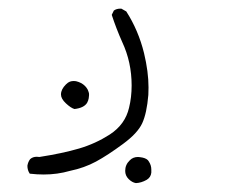

<svg xmlns="http://www.w3.org/2000/svg" viewBox="-20 -91 540 438"><path d="M182.1 118.7Q180.7 113.3 176.8 108.4L173.8 105Q166 97.2 153.3 94.2Q149.9 93.8 148.4 93.8Q143.6 93.8 139.6 95.2Q135.3 96.7 130.4 101.6Q119.1 112.8 119.1 124.5Q119.1 134.3 130.4 144.8Q141.6 155.3 149.9 157.7Q171.4 155.3 178.7 143.6Q181.6 138.2 182.4 133.1Q183.1 127.9 183.1 126.5Q183.1 125 183.1 123.3Q183.1 121.6 182.1 118.7ZM314.5 319.3Q324.2 313.5 325.2 302.7Q325.2 299.3 325.2 295.9Q325.2 286.1 319.8 277.8L317.4 274.4Q312 269 299.8 267.6Q297.4 267.1 294.9 267.1Q283.2 267.1 275.9 274.9Q265.6 284.7 265.6 298.8Q265.6 309.6 273.4 317.4Q281.2 325.2 290 326.7Q302.2 326.2 314.5 319.3ZM318.8 108.4Q318.8 72.8 308.6 30.3Q295.9 -21.5 268.1 -64.9L256.8 -71.3Q255.9 -71.3 254.9 -71.3Q245.6 -71.3 239.7 -66.9L234.9 -57.1Q245.1 -25.9 258.8 4.9Q280.3 50.8 280.3 104Q280.3 130.9 274.4 154.8Q265.6 192.9 230.5 215.8Q197.8 236.8 160.4 247.8Q123 258.8 69.8 267.1Q65.9 266.6 64 266.6Q54.7 266.6 48.8 272Q43.9 278.3 42.5 287.1Q42.5 297.4 47.9 305.2Q64.5 307.1 79.6 307.1Q110.8 307.1 139.6 298.8Q172.4 292 199 277.6Q225.6 263.2 260.7 237.3Q293.9 212.9 304.4 190.2Q314.9 167.5 318.4 125.5Q318.8 117.2 318.8 108.4Z"/></svg>

Font: NaikaiFont
Style: ExtraLight
Weight: 200
Version: Version 1.89